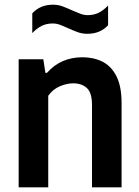

<svg xmlns="http://www.w3.org/2000/svg" viewBox="-20 -798 594 818"><path d="M59.5 0V-545.5H164.5L173.5 -487.5H180Q238.5 -554 331.5 -554Q379.5 -554 417 -535Q454.5 -516 476.2 -473Q498 -430 498 -358.5V0H372V-350Q372 -403 350 -423Q328 -443 291.5 -443Q265 -443 235.2 -430.5Q205.5 -418 185.5 -390V0ZM352 -654Q329.5 -654 309.5 -661.5Q289.5 -669 271 -677.5Q253.5 -685.5 237.2 -691.8Q221 -698 204.5 -698Q178.5 -698 158 -688Q137.5 -678 117.5 -657V-741Q151 -778 206 -778Q228.5 -778 248.5 -770.2Q268.5 -762.5 287 -754Q304.5 -746.5 320.8 -740Q337 -733.5 353.5 -733.5Q379.5 -733.5 400 -743.5Q420.5 -753.5 440.5 -774.5V-690.5Q407 -654 352 -654Z"/></svg>

Font: Encode Sans SmCnd SmBold
Style: Regular
Weight: 600
Width: 4
Designer: Multiple Designers
Foundry: Impallari Type
Version: Version 3.002; ttfautohint (v1.8.3) -l 8 -r 50 -G 200 -x 14 